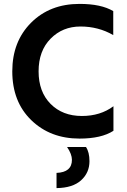

<svg xmlns="http://www.w3.org/2000/svg" viewBox="-20 -703 649 985"><path d="M562 -32Q500 8 388 8Q238 8 140.5 -86.5Q43 -181 43 -337Q43 -490 139.5 -586.5Q236 -683 388 -683Q499 -683 561 -646V-523Q485 -567 393 -567Q301 -567 239.5 -504.5Q178 -442 178 -337Q178 -232 239.5 -170Q301 -108 400 -108Q495 -108 562 -158ZM439 124Q439 183 396 222Q353 261 270 262V184Q349 181 349 117Q349 88 324 51H421Q439 78 439 124Z"/></svg>

Font: Hind Siliguri SemiBold
Style: Regular
Weight: 600
Designer: Jyotish Sonowal
Foundry: Indian Type Foundry
Version: Version 1.001;PS 1.0;hotconv 1.0.86;makeotf.lib2.5.63406; tt